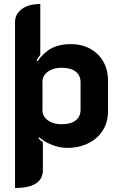

<svg xmlns="http://www.w3.org/2000/svg" viewBox="-20 -729 578 958"><path d="M55 -618Q55 -659 89 -684Q123 -709 181 -709V-455Q169 -440 162 -428L167 -424Q200 -469 239 -489Q278 -509 333 -509Q387 -509 429.5 -486Q472 -463 495.5 -421.5Q519 -380 519 -327V-173Q519 -120 493 -78.5Q467 -37 420.5 -14Q374 9 315 9Q279 9 240 -6Q201 -21 176 -44L172 -39Q179 -30 194 -19V119Q194 209 55 209ZM382 -182V-317Q382 -353 357.5 -372Q333 -391 287 -391Q246 -391 219 -371.5Q192 -352 192 -322V-178Q192 -148 219 -128.5Q246 -109 287 -109Q333 -109 357.5 -128Q382 -147 382 -182Z"/></svg>

Font: K2D ExtraBold
Style: Regular
Weight: 800
Designer: Katatrad Aksorn Co.,Ltd.
Foundry: Cadson Demak Co.,Ltd.
Version: Version 1.000; ttfautohint (v1.6)